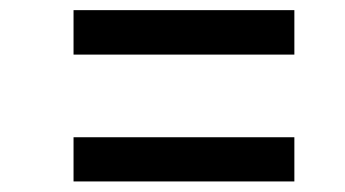

<svg xmlns="http://www.w3.org/2000/svg" viewBox="-20 -439 667 371"><path d="M122.1 -419.4H548.8V-333.5H122.1ZM122.1 -173.8H548.8V-88.4H122.1Z"/></svg>

Font: Atomic Age
Style: Regular
Weight: 400
Version: Version 1.007; ttfautohint (v1.4.1) -l 6 -r 46 -G 0 -x 0 -H 